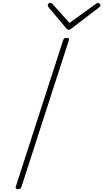

<svg xmlns="http://www.w3.org/2000/svg" viewBox="-20 -1273 704 1307"><path d="M104 14Q92 14 88.5 10Q85 6 87 -1L410 -1000Q413 -1008 417.5 -1011.5Q422 -1015 434 -1015Q444 -1015 448 -1011.5Q452 -1008 449 -1000L126 -1Q123 6 118.5 10Q114 14 104 14ZM646 -1253Q653 -1253 658.5 -1248Q664 -1243 664 -1238Q664 -1234 662.5 -1231Q661 -1228 656 -1224L466 -1078Q459 -1074 455.5 -1072Q452 -1070 448 -1070Q444 -1070 441 -1072Q438 -1074 433 -1078L310 -1224Q309 -1227 307 -1230.5Q305 -1234 305 -1237Q305 -1245 311 -1249Q317 -1253 324 -1253Q328 -1253 331 -1251.5Q334 -1250 338 -1245L453 -1117L629 -1244Q638 -1250 640.5 -1251.5Q643 -1253 646 -1253Z"/></svg>

Font: Playwrite BE VLG Thin
Style: Regular
Weight: 250
Designer: Veronika Burian, José Scaglione
Foundry: TypeTogether
Version: Version 1.002